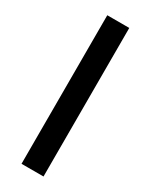

<svg xmlns="http://www.w3.org/2000/svg" viewBox="-178 -701 581 741"><g transform="rotate(30 113.0 -331.0)"><path d="M64 0V-662H162V0Z"/></g></svg>

Font: Anek Gurmukhi Medium
Style: Regular
Weight: 500
Designer: Sarang Kulkarni (Gurmukhi), Yesha Goshar (Latin)
Foundry: Ek Type
Version: Version 1.003